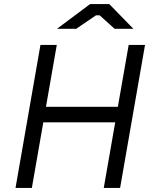

<svg xmlns="http://www.w3.org/2000/svg" viewBox="-20 -920 754 940"><path d="M610 -700 557 -397H205L258 -700H178L56 0H136L192 -321H544L488 0H568L690 -700ZM259 -779H353L450 -845H468L541 -779H633L515 -900H421Z"/></svg>

Font: Fixel Display 20240404
Style: Italic
Weight: 400
Italic angle: -10°
Designer: AlfaBravo + MacPaw
Foundry: Kyrylo Tkachov, Marchela Mozhyna, Serhii Makarenko, Maria Weinstein, Zakhar Kryvoshyya
Version: Version 1.211;Glyphs 3.2 (3225)